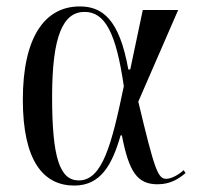

<svg xmlns="http://www.w3.org/2000/svg" viewBox="-20 -567 611 597"><path d="M211 10C294 10 329 -56 355 -146H359C381 -32 407 6 470 6C512 6 538 -13 557 -29L551 -38C540 -27 515 -11 497 -11C471 -11 461 -37 410 -251L534 -536H424L385 -351H379C351 -509 297 -547 228 -547C119 -547 51 -451 51 -257C51 -65 116 10 211 10ZM225 -6C166 -6 142 -76 142 -266C142 -458 177 -530 243 -530C307 -530 341 -464 365 -299C327 -116 298 -6 225 -6Z"/></svg>

Font: Noto Serif Display Condensed
Style: Regular
Weight: 400
Width: 3
Designer: Monotype Design Team
Foundry: Monotype Imaging Inc.
Version: Version 2.009